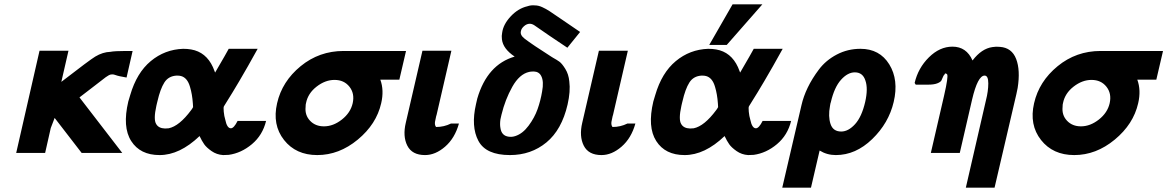

<svg xmlns="http://www.w3.org/2000/svg" viewBox="-20 -708 5405 889"><path d="M55 0 163 -473H297L264 -329Q396 -431 421 -446Q456 -467 491 -468Q500 -470 519.5 -471Q539 -472 563 -472Q587 -472 594 -472L566 -349Q548 -352 534.5 -355Q521 -358 516.5 -360Q512 -362 506.5 -363Q501 -364 493 -363Q484 -361 469.5 -350.5Q455 -340 417 -310Q379 -280 348 -257L546 0H358L233 -162L215 -115Q205 -68 189 0Z M574 -238Q581 -263 583 -268Q613 -371 678 -425Q743 -479 828 -482Q848 -482 865 -479Q934 -467 966 -397L976 -372Q1032 -468 1039 -482H1173Q1125 -395 1088 -332.5Q1051 -270 1035.5 -246Q1020 -222 1017 -216Q1014 -212 1016 -191Q1018 -170 1023 -154Q1031 -114 1049 -114Q1063 -114 1080 -148H1212Q1196 -82 1146.5 -40.5Q1097 1 1039 9Q1030 10 1013 10Q983 8 959.5 -8.5Q936 -25 925.5 -40Q915 -55 904 -78Q812 10 719 10Q629 10 587.5 -55Q546 -120 574 -238ZM709 -239Q708 -236 706.5 -229Q705 -222 704 -218Q690 -155 703 -134Q714 -114 744 -113Q755 -113 761 -114Q810 -124 865 -198Q867 -201 869 -203.5Q871 -206 872 -208.5Q873 -211 874 -212Q874 -221 873 -229Q870 -272 860 -305Q848 -348 818 -356Q811 -358 798 -358Q760 -356 741 -326Q722 -296 709 -239Z M1263 -230Q1286 -331 1372 -401.5Q1458 -472 1571 -472H1860L1829 -339H1741Q1759 -290 1745 -230Q1723 -133 1636.5 -61.5Q1550 10 1449 10Q1350 10 1295 -60Q1240 -130 1263 -230ZM1397 -231Q1395 -225 1395 -213Q1391 -175 1415.5 -149Q1440 -123 1480 -123Q1523 -123 1563 -154.5Q1603 -186 1613 -230Q1623 -275 1598 -306.5Q1573 -338 1529 -338Q1486 -338 1446 -307Q1406 -276 1397 -231Z M1859 -140 1936 -473H2070L2001 -174Q2001 -173 2000 -172L1996 -153Q1990 -131 1999 -120Q2036 -120 2068 -136H2105Q2086 -68 2041 -29Q1996 10 1948 10Q1888 10 1866 -33.5Q1844 -77 1859 -140Z M2184 -226 2190 -252Q2236 -409 2363 -446Q2309 -482 2304 -526Q2302 -542 2305 -556Q2310 -595 2344.5 -632Q2379 -669 2422 -679Q2439 -685 2457 -683Q2473 -683 2490.5 -675Q2508 -667 2523.5 -657Q2539 -647 2584 -616L2666 -560L2607 -487L2525 -542Q2465 -584 2454 -591Q2443 -598 2433 -598Q2419 -598 2406.5 -587Q2394 -576 2392 -564Q2387 -546 2409 -529Q2444 -502 2532 -446Q2534 -445 2536 -443.5Q2538 -442 2540 -441Q2558 -431 2570 -422.5Q2582 -414 2597.5 -389Q2613 -364 2616 -331Q2622 -285 2608 -224Q2581 -107 2510 -48.5Q2439 10 2341 10Q2230 10 2195 -56Q2160 -122 2184 -226ZM2302 -177Q2298 -160 2297 -155Q2294 -132 2297 -116Q2302 -79 2336 -75Q2351 -73 2366 -78Q2400 -89 2427.5 -126Q2455 -163 2469 -202.5Q2483 -242 2490 -284Q2499 -331 2486 -356Q2476 -376 2452 -377Q2437 -377 2430 -375Q2385 -365 2352 -306Q2319 -247 2302 -177Z M2676 -140 2753 -473H2887L2818 -174Q2818 -173 2817 -172L2813 -153Q2807 -131 2816 -120Q2853 -120 2885 -136H2922Q2903 -68 2858 -29Q2813 10 2765 10Q2705 10 2683 -33.5Q2661 -77 2676 -140Z M3264 -500 3372 -688H3510L3345 -500ZM3005 -238Q3012 -263 3014 -268Q3044 -371 3109 -425Q3174 -479 3259 -482Q3279 -482 3296 -479Q3365 -467 3397 -397L3407 -372Q3463 -468 3470 -482H3604Q3556 -395 3519 -332.5Q3482 -270 3466.5 -246Q3451 -222 3448 -216Q3445 -212 3447 -191Q3449 -170 3454 -154Q3462 -114 3480 -114Q3494 -114 3511 -148H3643Q3627 -82 3577.5 -40.5Q3528 1 3470 9Q3461 10 3444 10Q3414 8 3390.5 -8.5Q3367 -25 3356.5 -40Q3346 -55 3335 -78Q3243 10 3150 10Q3060 10 3018.5 -55Q2977 -120 3005 -238ZM3140 -239Q3139 -236 3137.5 -229Q3136 -222 3135 -218Q3121 -155 3134 -134Q3145 -114 3175 -113Q3186 -113 3192 -114Q3241 -124 3296 -198Q3298 -201 3300 -203.5Q3302 -206 3303 -208.5Q3304 -211 3305 -212Q3305 -221 3304 -229Q3301 -272 3291 -305Q3279 -348 3249 -356Q3242 -358 3229 -358Q3191 -356 3172 -326Q3153 -296 3140 -239Z M3602 161 3691 -221Q3700 -261 3720 -302.5Q3740 -344 3772 -386.5Q3804 -429 3854.5 -455.5Q3905 -482 3964 -482Q4053 -482 4097.5 -410Q4142 -338 4118 -236Q4095 -138 4018.5 -64Q3942 10 3850 10Q3809 10 3775 -11L3735 161ZM3827 -235Q3825 -231 3823 -217Q3814 -169 3825.5 -134Q3837 -99 3875 -99Q3908 -99 3939 -133Q3970 -167 3986 -236Q4000 -298 3987 -335Q3975 -373 3938 -373Q3905 -373 3874 -338.5Q3843 -304 3827 -235Z M4220 -316Q4219 -317 4217.5 -320Q4216 -323 4215 -324Q4231 -393 4281 -442.5Q4331 -492 4390 -492Q4455 -492 4483 -428Q4525 -483 4575 -490Q4592 -493 4610 -491Q4665 -487 4685 -435Q4705 -383 4692 -301Q4688 -281 4686 -272L4585 161H4452L4545 -243Q4556 -286 4556 -322Q4556 -358 4539 -358Q4507 -358 4481 -247L4424 0H4290L4351 -264Q4362 -312 4365 -334.5Q4368 -357 4366.5 -361.5Q4365 -366 4359 -368Q4354 -368 4353 -362Q4349 -360 4346 -351.5Q4343 -343 4339 -335.5Q4335 -328 4319.5 -322Q4304 -316 4277 -316Z M4768 -230Q4791 -331 4877 -401.5Q4963 -472 5076 -472H5365L5334 -339H5246Q5264 -290 5250 -230Q5228 -133 5141.5 -61.5Q5055 10 4954 10Q4855 10 4800 -60Q4745 -130 4768 -230ZM4902 -231Q4900 -225 4900 -213Q4896 -175 4920.5 -149Q4945 -123 4985 -123Q5028 -123 5068 -154.5Q5108 -186 5118 -230Q5128 -275 5103 -306.5Q5078 -338 5034 -338Q4991 -338 4951 -307Q4911 -276 4902 -231Z"/></svg>

Font: Coval
Style: ExtraBold Italic
Weight: 800
Foundry: Context Ltd
Version: Version 001.000